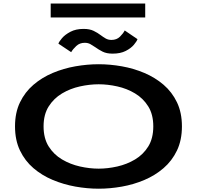

<svg xmlns="http://www.w3.org/2000/svg" viewBox="-20 -1076 1140 1106"><path d="M548.5 11Q482.5 11 414.2 -1.2Q346 -13.5 283.8 -39.5Q221.5 -65.5 172.5 -107.5Q123.5 -149.5 95 -209.2Q66.5 -269 66.5 -348Q66.5 -427 95 -486.2Q123.5 -545.5 172.5 -587.5Q221.5 -629.5 283.8 -655.8Q346 -682 414.2 -694Q482.5 -706 548.5 -706Q614 -706 681.8 -694Q749.5 -682 811.5 -655.8Q873.5 -629.5 922.2 -587.8Q971 -546 999.5 -486.5Q1028 -427 1028 -348Q1028 -269 999.5 -209.2Q971 -149.5 922.2 -107.5Q873.5 -65.5 811.5 -39.2Q749.5 -13 681.8 -1Q614 11 548.5 11ZM548.5 -104.5Q600.5 -104.5 655.8 -117Q711 -129.5 758 -157.5Q805 -185.5 834 -232.2Q863 -279 863 -348Q863 -416.5 834 -463Q805 -509.5 758 -537.8Q711 -566 655.8 -578.2Q600.5 -590.5 548.5 -590.5Q496 -590.5 440.5 -578.2Q385 -566 337.5 -537.8Q290 -509.5 260.5 -463Q231 -416.5 231 -348Q231 -279 260.5 -232.2Q290 -185.5 337.5 -157.5Q385 -129.5 440.5 -117Q496 -104.5 548.5 -104.5ZM629 -767Q593.5 -767 570.5 -778.8Q547.5 -790.5 529 -804Q514.5 -814 500.5 -821.8Q486.5 -829.5 468.5 -829.5Q439 -829.5 419.5 -811.2Q400 -793 390 -775.5L316.5 -824.5Q320 -836 337.2 -856.2Q354.5 -876.5 385.8 -893Q417 -909.5 461.5 -909.5Q496.5 -909.5 519.5 -898.2Q542.5 -887 560 -873.5Q574.5 -862.5 589 -854.2Q603.5 -846 622 -846Q652 -846 670.8 -864.5Q689.5 -883 698.5 -900.5L772 -850.5Q768 -838 751.2 -818Q734.5 -798 704 -782.5Q673.5 -767 629 -767ZM272 -975.5V-1055.5H816.5V-975.5Z"/></svg>

Font: Trispace Expanded SemiBold
Style: Regular
Weight: 600
Width: 7
Designer: Tyler Finck
Foundry: Etcetera Type Company
Version: Version 1.210; ttfautohint (v1.8.3)